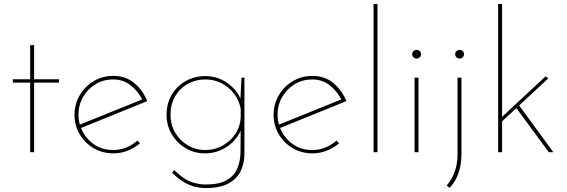

<svg xmlns="http://www.w3.org/2000/svg" viewBox="-20 -772 2876 974"><path d="M133 -543H153V-370H279V-353H153V0H133V-353H45V-370H133Z M555 6Q500 6 455.5 -20Q411 -46 384.5 -90.5Q358 -135 358 -190Q358 -244 384.5 -289Q411 -334 455.5 -360.5Q500 -387 555 -387Q618 -387 661.5 -350.5Q705 -314 727 -259L384 -120L378 -137L710 -271L705 -261Q684 -305 645.5 -337Q607 -369 554 -369Q505 -369 465 -345Q425 -321 401.5 -280Q378 -239 378 -190Q378 -144 400 -103Q422 -62 461.5 -36.5Q501 -11 555 -11Q590 -11 621.5 -24Q653 -37 677 -59L690 -45Q663 -22 628.5 -8Q594 6 555 6Z M1023 182Q998 182 971.5 176Q945 170 915.5 153.5Q886 137 853 104L864 91Q913 139 952 151.5Q991 164 1022 164Q1091 164 1129 142.5Q1167 121 1182.5 85.5Q1198 50 1200 7L1201 -130L1207 -124Q1186 -66 1134.5 -30Q1083 6 1020 6Q966 6 922 -20Q878 -46 851.5 -90.5Q825 -135 825 -190Q825 -248 852 -292.5Q879 -337 923.5 -361.5Q968 -386 1022 -386Q1082 -386 1131 -352.5Q1180 -319 1202 -267L1199 -256L1205 -378H1220V8Q1220 52 1203 91.5Q1186 131 1143 156.5Q1100 182 1023 182ZM845 -190Q845 -140 868.5 -99.5Q892 -59 932.5 -35Q973 -11 1022 -11Q1071 -11 1111.5 -34.5Q1152 -58 1176 -96Q1200 -134 1201 -178V-221Q1193 -263 1167.5 -296.5Q1142 -330 1104.5 -349.5Q1067 -369 1022 -369Q973 -369 932.5 -346.5Q892 -324 868.5 -283.5Q845 -243 845 -190Z M1565 6Q1510 6 1465.5 -20Q1421 -46 1394.5 -90.5Q1368 -135 1368 -190Q1368 -244 1394.5 -289Q1421 -334 1465.5 -360.5Q1510 -387 1565 -387Q1628 -387 1671.5 -350.5Q1715 -314 1737 -259L1394 -120L1388 -137L1720 -271L1715 -261Q1694 -305 1655.5 -337Q1617 -369 1564 -369Q1515 -369 1475 -345Q1435 -321 1411.5 -280Q1388 -239 1388 -190Q1388 -144 1410 -103Q1432 -62 1471.5 -36.5Q1511 -11 1565 -11Q1600 -11 1631.5 -24Q1663 -37 1687 -59L1700 -45Q1673 -22 1638.5 -8Q1604 6 1565 6Z M1875 -752H1895V0H1875Z M2083 -378H2103V0H2083ZM2071 -497Q2071 -506 2077.5 -512.5Q2084 -519 2094 -519Q2103 -519 2109.5 -512.5Q2116 -506 2116 -497Q2116 -488 2109.5 -481.5Q2103 -475 2094 -475Q2084 -475 2077.5 -481.5Q2071 -488 2071 -497Z M2261 181 2246 169Q2271 141 2286 101Q2301 61 2301 10V-378H2321V7Q2321 65 2305 108.5Q2289 152 2261 181ZM2289 -497Q2289 -506 2295.5 -512.5Q2302 -519 2312 -519Q2321 -519 2327.5 -512.5Q2334 -506 2334 -497Q2334 -488 2327.5 -481.5Q2321 -475 2312 -475Q2302 -475 2295.5 -481.5Q2289 -488 2289 -497Z M2507 0V-752H2527V0ZM2610 -242 2787 0H2764L2594 -231ZM2518 -148 2517 -170 2748 -385 2761 -374Z"/></svg>

Font: Josefin Sans Thin Thin
Style: Regular
Weight: 250
Version: Version 2.001